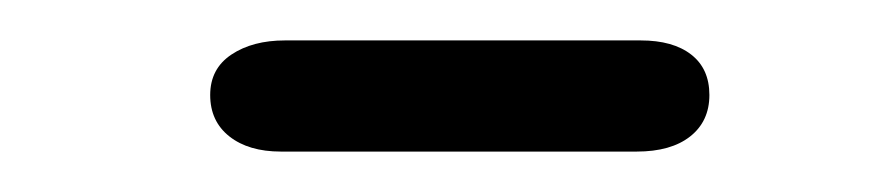

<svg xmlns="http://www.w3.org/2000/svg" viewBox="-20 -285 442 95"><path d="M119 -210Q103 -210 93.5 -217.5Q84 -225 84 -238Q84 -251 94.5 -258Q105 -265 121 -265H297Q313 -265 322 -258Q331 -251 331 -238Q331 -225 321.5 -217.5Q312 -210 295 -210Z"/></svg>

Font: Edu VIC WA NT Beginner
Style: Regular
Weight: 400
Designer: Tina and Corey Anderson
Foundry: Google for Education
Version: Version 1.003